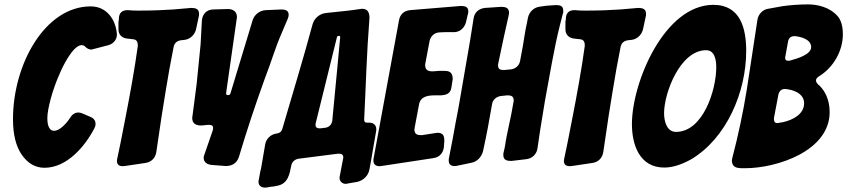

<svg xmlns="http://www.w3.org/2000/svg" viewBox="-20 -760 3848 872"><path d="M511 -604C506 -671 465 -731 392 -731C185 -731 39 -469 39 -219C39 -150 52 -96 79 -57C106 -18 141 2 182 2C284 2 366 -95 409 -178C412 -184 414 -190 414 -197C414 -205 412 -221 389 -230L351 -246C346 -248 341 -249 336 -249C320 -249 307 -240 297 -223L293 -217C272 -188 246 -166 226 -166C216 -166 209 -170 204 -179C198 -188 195 -203 195 -224C195 -264 218 -352 250 -423C263 -455 311 -555 351 -555C357 -555 362 -553 367 -548C376 -539 385 -535 394 -535C397 -535 399 -535 400 -536L473 -555C496 -562 511 -580 511 -604Z M641 -20C668 -24 686 -43 690 -70L714 -232C727 -311 736 -372 749 -444L768 -544C771 -563 782 -574 801 -577C808 -578 813 -578 818 -579H819C844 -582 866 -603 871 -630L883 -686C884 -689 884 -692 884 -697C884 -720 868 -724 848 -724L767 -717C722 -714 674 -712 625 -712H599C590 -712 582 -712 573 -713L560 -714C535 -714 521 -702 520 -677C520 -672 520 -669 519 -667C518 -664 518 -660 518 -657V-627C518 -603 533 -588 556 -585L582 -582C602 -581 606 -569 606 -552C591 -444 571 -333 548 -216C541 -181 534 -145 527 -109L513 -42C512 -37 511 -33 511 -29C511 -10 524 -5 540 -5L545 -6H547Z M1188 -714C1160 -713 1135 -694 1127 -667L1027 -337C1026 -331 1022 -328 1015 -328C1008 -328 1007 -332 1007 -338L1055 -674C1056 -677 1056 -680 1056 -683C1056 -708 1038 -719 1015 -719L947 -717C919 -716 900 -697 897 -668L891 -558L873 -378L854 -232C853 -229 853 -227 853 -224C853 -197 872 -190 895 -190L925 -193C935 -193 948 -193 948 -179C948 -176 947 -172 946 -167L909 -60C906 -54 905 -48 905 -43C905 -31 912 -14 940 -11L1005 -6C1034 -6 1055 -18 1065 -47C1101 -168 1140 -285 1183 -404C1215 -486 1227 -536 1262 -616L1287 -675C1290 -682 1291 -688 1291 -693C1291 -713 1275 -717 1258 -717Z M1603 66C1631 59 1653 38 1658 9C1669 -48 1677 -104 1688 -163C1689 -167 1689 -170 1689 -173C1689 -190 1678 -203 1657 -203H1647C1636 -203 1634 -208 1634 -218C1642 -377 1645 -513 1658 -679C1658 -701 1651 -720 1626 -720C1623 -720 1619 -720 1615 -719C1578 -713 1538 -709 1499 -705L1461 -701C1432 -698 1408 -678 1400 -651C1356 -488 1309 -335 1262 -174C1259 -163 1251 -156 1239 -154C1210 -151 1188 -130 1184 -102C1178 -69 1172 -34 1166 3C1163 14 1161 24 1160 31L1156 53C1155 58 1154 62 1154 65C1154 81 1164 92 1183 92C1186 92 1190 92 1194 91C1199 90 1205 89 1211 88L1222 87L1238 84C1288 75 1295 32 1303 -9C1306 -25 1319 -36 1335 -39L1515 -62C1528 -62 1539 -61 1539 -45C1539 -43 1539 -41 1538 -38C1533 -14 1529 10 1524 35C1523 40 1522 44 1522 47C1522 63 1534 75 1550 75C1553 75 1557 74 1562 73ZM1434 -177C1423 -177 1413 -179 1413 -193C1413 -196 1413 -198 1414 -201L1510 -590C1511 -596 1514 -597 1520 -597C1523 -597 1525 -595 1525 -591C1522 -551 1502 -351 1489 -211C1486 -194 1475 -183 1459 -180Z M1949 -42C1976 -46 1993 -65 1996 -92L1998 -120C1998 -143 1993 -157 1966 -157L1961 -156H1959L1895 -146C1875 -146 1862 -150 1862 -173L1863 -177V-179L1883 -285C1890 -324 1926 -327 1958 -327H1981C1984 -327 1988 -327 1991 -328C2014 -330 2027 -341 2030 -362L2036 -400C2036 -424 2028 -438 2001 -438H1973C1969 -438 1965 -438 1962 -437L1943 -436C1924 -436 1911 -443 1911 -463C1911 -468 1911 -471 1912 -473L1931 -574C1936 -597 1955 -613 1978 -613L2001 -614H2044C2069 -615 2089 -633 2096 -658C2099 -670 2101 -681 2104 -692L2105 -695C2106 -700 2107 -704 2107 -708C2107 -729 2092 -733 2073 -733L1843 -714C1814 -711 1797 -695 1792 -667L1677 -42C1676 -39 1676 -36 1676 -31C1676 -14 1686 -5 1705 -5L1710 -6H1712Z M2122 -21C2147 -26 2167 -47 2174 -74L2176 -84C2183 -117 2190 -149 2196 -182L2215 -288C2218 -307 2234 -321 2255 -324L2284 -327C2300 -327 2313 -324 2313 -305C2313 -301 2313 -298 2312 -296L2302 -241C2295 -206 2288 -173 2281 -141C2280 -134 2279 -127 2277 -120L2275 -105C2275 -103 2274 -102 2274 -100L2272 -89C2272 -88 2271 -86 2271 -84L2267 -67C2266 -64 2266 -61 2266 -56C2266 -33 2282 -29 2302 -29L2370 -37C2397 -40 2417 -59 2421 -86L2434 -174C2441 -217 2448 -259 2455 -302C2474 -403 2496 -540 2523 -646L2536 -697C2539 -704 2538 -708 2538 -712C2538 -733 2524 -737 2505 -737L2462 -734L2433 -730C2406 -727 2385 -708 2378 -681L2373 -655C2365 -621 2361 -587 2355 -553L2342 -483C2338 -462 2322 -448 2301 -445L2270 -442C2254 -442 2242 -444 2242 -463C2242 -467 2242 -470 2243 -472L2267 -586L2290 -689C2291 -694 2292 -698 2292 -702C2292 -725 2275 -729 2256 -729L2182 -724C2155 -721 2135 -704 2131 -677L2114 -570C2097 -474 2081 -381 2062 -269C2053 -224 2045 -180 2037 -135L2019 -42C2018 -39 2018 -36 2018 -31C2018 -14 2027 -6 2044 -6C2049 -6 2052 -6 2055 -7Z M2671 -20C2698 -24 2716 -43 2720 -70L2744 -232C2757 -311 2766 -372 2779 -444L2798 -544C2801 -563 2812 -574 2831 -577C2838 -578 2843 -578 2848 -579H2849C2874 -582 2896 -603 2901 -630L2913 -686C2914 -689 2914 -692 2914 -697C2914 -720 2898 -724 2878 -724L2797 -717C2752 -714 2704 -712 2655 -712H2629C2620 -712 2612 -712 2603 -713L2590 -714C2565 -714 2551 -702 2550 -677C2550 -672 2550 -669 2549 -667C2548 -664 2548 -660 2548 -657V-627C2548 -603 2563 -588 2586 -585L2612 -582C2632 -581 2636 -569 2636 -552C2621 -444 2601 -333 2578 -216C2571 -181 2564 -145 2557 -109L2543 -42C2542 -37 2541 -33 2541 -29C2541 -10 2554 -5 2570 -5L2575 -6H2577Z M3369 -529C3369 -627 3345 -738 3220 -738C2998 -738 2850 -387 2850 -196C2850 -105 2883 1 2997 1C3034 1 3075 -12 3120 -37C3280 -133 3369 -342 3369 -529ZM3050 -161C3010 -161 2996 -206 2996 -246C2996 -338 3069 -532 3187 -532C3228 -532 3233 -483 3233 -454C3233 -353 3174 -161 3050 -161Z M3337 3C3342 4 3346 4 3351 4H3364C3508 4 3748 -74 3748 -251C3748 -308 3726 -348 3701 -372L3696 -376C3689 -383 3686 -389 3686 -395C3686 -401 3690 -407 3699 -413C3764 -452 3808 -528 3808 -604C3808 -641 3800 -669 3783 -688C3748 -727 3694 -740 3650 -740C3610 -740 3571 -737 3534 -732L3468 -720C3443 -716 3424 -695 3420 -670L3372 -355C3355 -250 3333 -146 3306 -43C3305 -38 3304 -34 3304 -30C3304 -15 3312 2 3337 3ZM3559 -571C3562 -588 3572 -596 3590 -596C3619 -593 3664 -581 3664 -546C3664 -511 3597 -493 3568 -485C3566 -484 3563 -484 3559 -484C3550 -484 3546 -488 3546 -497C3546 -500 3546 -503 3547 -505ZM3515 -329C3518 -345 3528 -356 3545 -356C3583 -353 3632 -336 3632 -291C3632 -242 3582 -215 3535 -205L3517 -202C3515 -201 3513 -201 3510 -201C3495 -201 3495 -213 3495 -224Z"/></svg>

Font: Bangerz
Style: Bold
Weight: 700
Designer: vernon adams
Foundry: Vernon Adams
Version: Version 2.10;December 28, 2023;FontCreator 13.0.0.2683 64-bi